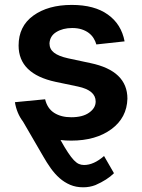

<svg xmlns="http://www.w3.org/2000/svg" viewBox="-20 -573 590 797"><path d="M325.3 204.5Q295.5 204.5 271.3 194.2Q247.2 183.9 227.3 166.4Q207.4 148.8 190.7 125.4Q174 101.9 159.1 75.6L75.6 -68.2Q49.4 -102.6 41.9 -148.8L167.3 -160.9Q176.5 -122.5 205.1 -104.4Q233.7 -86.3 275.6 -86.3Q323.5 -86.3 350.1 -105.5Q377.1 -124.6 377.1 -151.6Q377.1 -198.2 303.6 -213.8L210.6 -233.3Q57.2 -266.3 57.2 -383.9Q57.2 -464.1 118.3 -508.2Q179.7 -552.6 277.7 -552.6Q372.2 -552.6 427.9 -512.4Q483.7 -472.7 497.2 -401.3L380 -388.5Q376.1 -402.3 368.4 -414.6Q360.8 -426.8 348.4 -436.3Q335.9 -445.7 318.9 -451.2Q301.8 -456.7 279.5 -456.7Q241.1 -456.7 213.8 -440Q187.1 -423.7 185.4 -392.8Q185.4 -369.3 204 -354.6Q222.7 -339.8 262.4 -331L355.5 -311.1Q508.9 -279.1 508.9 -163.4Q506.7 -84.2 442.5 -36.9Q377.8 10.7 275.9 10.7Q264.2 10.7 253 10.1Q241.8 9.6 231.2 8.2Q248.9 40.1 262.3 60.2Q275.6 80.3 286.6 91.8Q297.6 103.3 307.5 107.6Q317.5 111.9 328.8 111.9Q369.3 111.9 411.9 74.6L453.1 146Q425.4 173.7 376.1 195.3Q352.3 204.5 325.3 204.5Z"/></svg>

Font: Linik Sans SemiBold
Style: Regular
Weight: 600
Designer: Fonts by Rasmus Andersson / Changes by Cristiano Sobral with parts from Marc Monis
Foundry: rsms
Version: Version 3.020; ttfautohint (v1.6)